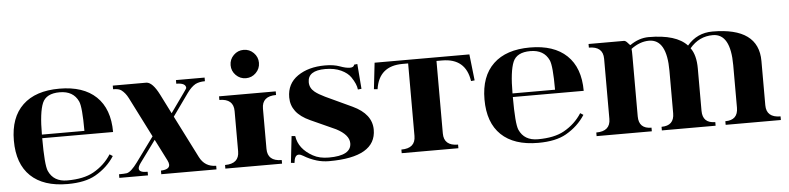

<svg xmlns="http://www.w3.org/2000/svg" viewBox="-46 -1012 5197 1265"><g transform="rotate(-5 2552.5 -379.0)"><path d="M357.4 -13.2Q466.1 -13.2 531.5 -49.8Q605.7 -91.3 649.4 -160.2L669.7 -147.2Q623.5 -74.7 543.2 -28.8Q474.1 10.7 357.4 10.7Q198.2 10.7 113.8 -70.1Q29.3 -150.9 29.3 -304.7Q29.3 -458 114.7 -539.3Q199.5 -620.1 357.4 -620.1Q515.1 -620.1 600.1 -539.3Q685.5 -458 685.5 -304.7H216.8Q216.8 -126.5 234.4 -86.9Q267.1 -13.2 357.4 -13.2ZM216.8 -328.6H498Q498 -486.6 480.5 -524.7Q447.5 -596.2 357.4 -596.2Q268.1 -596.2 242.7 -536.4Q216.8 -475.1 216.8 -328.6Z M1233.9 -91.3Q1268.1 -23.9 1342.8 -23.9V0H977.5V-23.9Q1034.7 -26.1 1034.7 -58.1Q1034.7 -70.3 1026.4 -86.7L954.1 -229.5L849.4 -86.7Q832.8 -64.2 832.8 -49.8Q832.8 -23.9 885.7 -23.9Q887.7 -23.9 889.6 -23.9V0H700.2V-23.9Q736.8 -23.9 752 -26.4Q780.5 -32.5 823.5 -91.3L942.1 -253.7L808.3 -518.1Q790.3 -553.5 763.9 -573.2Q747.6 -585.4 710 -585.4V-609.4H932.6Q973.1 -607.4 1015.9 -522.7L1080.6 -394.3L1172.1 -522.7Q1190.9 -549.1 1190.9 -551.5Q1190.9 -585.4 1127.9 -585.4V-609.4H1317.4V-585.4Q1280 -585.4 1254.2 -572.5Q1225.3 -555.9 1198.2 -518.1L1092.8 -370.4Z M1401.4 -478H1776.4V-454.1Q1682.6 -454.1 1682.6 -372.1V-106Q1682.6 -23.9 1776.4 -23.9V0H1401.4V-23.9Q1495.1 -23.9 1495.1 -106V-372.1Q1495.1 -454.1 1401.4 -454.1ZM1522.7 -609.1Q1495.1 -636.7 1495.1 -675.3Q1495.1 -713.9 1522.7 -741.5Q1550.3 -769 1588.9 -769Q1627.4 -769 1655 -741.5Q1682.6 -713.9 1682.6 -675.3Q1682.6 -636.7 1655 -609.1Q1627.4 -581.5 1588.9 -581.5Q1550.3 -581.5 1522.7 -609.1Z M2306.2 -608.4 2327.6 -610.8 2340.6 -445.6 2316.7 -443.1Q2313.5 -478.5 2281.5 -525.9Q2261.2 -555.9 2218.1 -576Q2175 -596.2 2114.3 -596.2Q1998.3 -596.2 1998.3 -519.3Q1998.3 -480.7 2030.3 -454.6Q2054 -435.3 2096.9 -414.8L2272.7 -332.8Q2397.5 -274.2 2397.7 -170.7Q2397.7 10.7 2087.2 10.7Q2044.7 10.7 2005.4 -1Q1958.7 -15.1 1919.9 -39.1Q1903.1 -49.6 1890.9 -49.6Q1863.3 -49.6 1858.4 2.4L1835 0L1854.7 -175.8L1878.7 -173.3Q1890.6 -88.1 1982.9 -36.9Q2025.6 -13.2 2087.2 -13.2Q2235.8 -13.2 2235.8 -95Q2235.8 -150.6 2150.9 -194.6L1985.6 -269.5Q1922.1 -298.3 1891.6 -338.6Q1861.6 -378.2 1861.3 -430.2Q1861.3 -521.2 1933.3 -570.8Q2005.1 -620.1 2114.3 -620.1Q2172.1 -620.1 2211.2 -605.5Q2251 -590.6 2277.6 -590.6Q2303 -590.6 2306.2 -608.4Z M2441.7 -609.4H3068.6L3088.1 -436L3064.2 -433.6Q3042 -585.4 2886 -585.4H2848.9V-106Q2848.9 -23.9 2942.6 -23.9V0H2567.6V-23.9Q2661.4 -23.9 2661.4 -106V-585.4H2624.3Q2468.3 -585.4 2446 -433.6L2422.1 -436Z M3470 -13.2Q3578.6 -13.2 3644 -49.8Q3718.3 -91.3 3762 -160.2L3782.2 -147.2Q3736.1 -74.7 3655.8 -28.8Q3586.7 10.7 3470 10.7Q3310.8 10.7 3226.3 -70.1Q3141.8 -150.9 3141.8 -304.7Q3141.8 -458 3227.3 -539.3Q3312 -620.1 3470 -620.1Q3627.7 -620.1 3712.6 -539.3Q3798.1 -458 3798.1 -304.7H3329.3Q3329.3 -126.5 3346.9 -86.9Q3379.6 -13.2 3470 -13.2ZM3329.3 -328.6H3610.6Q3610.6 -486.6 3593 -524.7Q3560.1 -596.2 3470 -596.2Q3380.6 -596.2 3355.2 -536.4Q3329.3 -475.1 3329.3 -328.6Z M3950.4 -106V-503.4Q3950.4 -585.4 3856.7 -585.4V-609.4H4091.1Q4101.6 -609.4 4114.9 -593.8Q4128.2 -578.1 4130.6 -578.1Q4190.9 -620.1 4255.1 -620.1Q4437.3 -620.1 4509 -542Q4574.7 -620.1 4677 -620.1Q4981.7 -620.1 4981.7 -398.4V-106Q4981.7 -23.9 5075.4 -23.9V0H4710.2V-23.9Q4794.2 -23.9 4794.2 -106V-386.7Q4794.2 -596.2 4677 -596.2Q4585.7 -596.2 4524.2 -522.7Q4559.8 -474.6 4559.8 -386.2V-106Q4559.8 -23.9 4643.8 -23.9V0H4288.3V-23.9Q4372.3 -23.9 4372.3 -106V-386.7Q4372.3 -596.2 4255.1 -596.2Q4194.8 -596.2 4136.2 -552.7Q4137.9 -538.1 4137.9 -503.4V-106Q4137.9 -23.9 4221.9 -23.9V0H3856.7V-23.9Q3950.4 -23.9 3950.4 -106Z"/></g></svg>

Font: itsadzoke
Style: Regular
Weight: 700
Width: 7
Version: Version 0.45